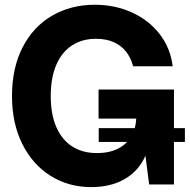

<svg xmlns="http://www.w3.org/2000/svg" viewBox="-20 -758 780 789"><path d="M29.3 -363.3Q29.3 -479.5 73.3 -564.4Q117.3 -649.2 194.5 -693.8Q271.7 -738.5 369.3 -738.5Q452.6 -738.5 522.4 -706.7Q592.2 -674.9 636.3 -617.6Q680.5 -560.3 689.6 -485.7H527.1Q517.8 -520.9 497.6 -546.3Q477.4 -571.7 446.4 -585.2Q415.3 -598.6 374.5 -598.6Q317.8 -598.6 275.9 -571.4Q234.1 -544.1 211.3 -491.4Q188.5 -438.6 188.5 -363.3Q188.5 -288.5 211.5 -235.7Q234.6 -182.9 277.2 -155.9Q319.9 -128.9 378.4 -128.9Q428.9 -128.9 465.3 -147.4Q501.8 -165.9 520.9 -200.2Q540 -234.5 540 -280.4H598.4V-226.9Q598.4 -155.5 569.7 -101.9Q541 -48.3 486 -18.7Q431 10.9 354.6 10.9Q262.6 10.9 188.5 -35Q114.5 -81 71.9 -165.9Q29.3 -250.8 29.3 -363.3ZM570.7 -171.3V-270.6H385V-390H694.9V0H592.9ZM385.7 -231.4H739.8V-174.8H385.7Z"/></svg>

Font: Intratopia Thin
Style: Regular
Weight: 100
Designer: Rasmus Andersson
Foundry: rsms
Version: Version 3.000;Glyphs 3.2.3 (3260)